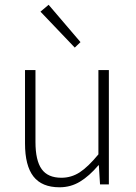

<svg xmlns="http://www.w3.org/2000/svg" viewBox="-20 -774 569 806"><path d="M85 -171.9V-480H128.9V-178.2Q128.9 -100.6 154.8 -64.2Q180.7 -27.8 237.8 -27.8Q279.3 -27.8 314.5 -50.5Q349.6 -73.2 393.1 -126V-480H437V0H399.9L395 -80.1H393.1Q355 -35.2 315.9 -11.5Q276.9 12.2 230 12.2Q155.8 12.2 120.4 -33.2Q85 -78.6 85 -171.9ZM149.9 -725.1 184.1 -753.9 317.9 -597.2 293.9 -574.2Z"/></svg>

Font: Source Sans Pro Light
Style: Regular
Weight: 300
Designer: Paul D. Hunt
Foundry: Adobe Systems Incorporated
Version: Version 2.020;PS 2.0;hotconv 1.0.86;makeotf.lib2.5.63406